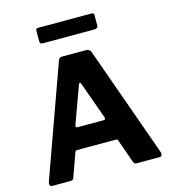

<svg xmlns="http://www.w3.org/2000/svg" viewBox="-134 -1056 1039 1164"><g transform="rotate(-15 385.5 -474.0)"><path d="M48 0Q39 0 35 -8Q31 -16 35 -29L284 -722Q288 -733 293 -737.5Q298 -742 310 -742H460Q482 -742 490 -720L737 -27Q740 -19 737 -9.5Q734 0 725 0H578Q563 0 559 -14L507 -160Q506 -165 503.5 -168Q501 -171 494 -171H250Q240 -171 237 -161L184 -13Q182 -7 177.5 -3.5Q173 0 163 0H48ZM453 -304Q467 -304 462 -321L378 -555Q375 -561 371.5 -561Q368 -561 365 -554L280 -321Q273 -304 289 -304ZM564 -934V-869Q564 -850 541 -850H217Q207 -850 203 -854.5Q199 -859 199 -868V-932Q199 -948 212 -948H551Q564 -948 564 -934Z"/></g></svg>

Font: Libre Franklin Thin
Style: Bold
Weight: 700
Version: Version 3.000